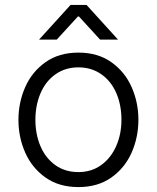

<svg xmlns="http://www.w3.org/2000/svg" viewBox="-20 -755 638 781"><path d="M55 -267Q55 -338 82.5 -400.5Q110 -463 165 -502Q220 -541 299 -541Q378 -541 433 -502Q488 -463 515.5 -400.5Q543 -338 543 -268Q543 -197 515.5 -134.5Q488 -72 433 -33Q378 6 299 6Q220 6 165 -33Q110 -72 82.5 -134.5Q55 -197 55 -267ZM124 -268Q124 -208 145 -159.5Q166 -111 205.5 -83Q245 -55 299 -55Q352 -55 391.5 -83.5Q431 -112 452.5 -160.5Q474 -209 474 -268Q474 -328 453 -376.5Q432 -425 392 -453Q352 -481 299 -481Q246 -481 206 -453Q166 -425 145 -376Q124 -327 124 -268ZM267 -735H332L460 -594H387L301 -688H297L211 -594H139Z"/></svg>

Font: Lopes Sans Light
Style: Regular
Weight: 300
Designer: Gabriel Lam, Diego Maldonado
Foundry: TypeRant, Foresti Design
Version: Version 4.000